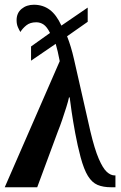

<svg xmlns="http://www.w3.org/2000/svg" viewBox="-21 -790 510 810"><path d="M231 -532Q227 -554 222.5 -572.5Q218 -591 214 -605L110 -534V-594L190 -651Q177 -677 163 -686.5Q149 -696 132 -696Q106 -696 90 -683Q74 -670 65 -655Q60 -663 54.5 -675.5Q49 -688 49 -705Q49 -735 70 -752.5Q91 -770 122 -770Q160 -770 188.5 -749Q217 -728 238 -682L349 -758V-698L262 -637Q279 -594 291 -541L360 -237Q378 -161 395.5 -120.5Q413 -80 429.5 -65Q446 -50 462 -50H466V0H448Q414 0 390.5 -10Q367 -20 350 -47.5Q333 -75 319 -127Q306 -176 296.5 -227.5Q287 -279 281 -320Q275 -361 273 -379H270Q267 -364 259 -338.5Q251 -313 241.5 -285Q232 -257 223 -235L136 0H-1Z"/></svg>

Font: Noto Serif ExtraCondensed
Style: Bold
Weight: 700
Width: 2
Designer: Monotype Design Team
Foundry: Monotype Imaging Inc.
Version: Version 2.014; ttfautohint (v1.8.4.7-5d5b)